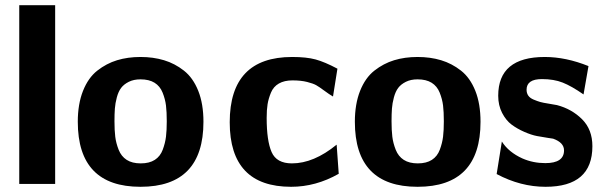

<svg xmlns="http://www.w3.org/2000/svg" viewBox="-20 -707 2325 738"><path d="M54 0V-687H192V0Z M279 -239Q279 -307 299 -357.5Q319 -408 354 -435.5Q389 -463 430 -475.5Q471 -488 520 -488Q569 -488 610.5 -475.5Q652 -463 687 -435.5Q722 -408 742 -358Q762 -308 762 -239Q762 11 520 11Q279 11 279 -239ZM420 -241Q420 -206 423 -181.5Q426 -157 436 -131.5Q446 -106 467 -92.5Q488 -79 521 -79Q554 -79 575 -92.5Q596 -106 605.5 -131.5Q615 -157 618 -181.5Q621 -206 621 -241Q621 -277 618 -301.5Q615 -326 605 -351Q595 -376 574 -389Q553 -402 520 -402Q494 -402 475 -392.5Q456 -383 445.5 -369Q435 -355 429 -332.5Q423 -310 421.5 -289.5Q420 -269 420 -241Z M863 -237Q863 -488 1103 -488Q1158 -488 1193 -478.5Q1228 -469 1277 -443L1260 -336Q1246 -344 1226.5 -358.5Q1207 -373 1195.5 -379.5Q1184 -386 1160.5 -392Q1137 -398 1104 -398Q1073 -398 1052 -386Q1031 -374 1021.5 -351Q1012 -328 1008.5 -306.5Q1005 -285 1005 -254Q1005 -166 1024 -122.5Q1043 -79 1102 -79Q1186 -79 1274 -151L1282 -39Q1194 11 1099 11Q863 11 863 -237Z M1344 -239Q1344 -307 1364 -357.5Q1384 -408 1419 -435.5Q1454 -463 1495 -475.5Q1536 -488 1585 -488Q1634 -488 1675.5 -475.5Q1717 -463 1752 -435.5Q1787 -408 1807 -358Q1827 -308 1827 -239Q1827 11 1585 11Q1344 11 1344 -239ZM1485 -241Q1485 -206 1488 -181.5Q1491 -157 1501 -131.5Q1511 -106 1532 -92.5Q1553 -79 1586 -79Q1619 -79 1640 -92.5Q1661 -106 1670.5 -131.5Q1680 -157 1683 -181.5Q1686 -206 1686 -241Q1686 -277 1683 -301.5Q1680 -326 1670 -351Q1660 -376 1639 -389Q1618 -402 1585 -402Q1559 -402 1540 -392.5Q1521 -383 1510.5 -369Q1500 -355 1494 -332.5Q1488 -310 1486.5 -289.5Q1485 -269 1485 -241Z M1889 -38 1909 -163Q1935 -122 1988 -98Q2029 -80 2076 -80Q2148 -80 2148 -129Q2148 -159 2106 -174L2086 -177Q2066 -180 2044.5 -184Q2023 -188 1995.5 -200Q1968 -212 1946.5 -228Q1925 -244 1910 -273Q1895 -302 1895 -339Q1895 -488 2074 -488Q2155 -488 2242 -453L2223 -344Q2177 -376 2143 -389.5Q2109 -403 2063 -403Q2004 -403 2004 -362Q2004 -349 2010.5 -339.5Q2017 -330 2031.5 -324Q2046 -318 2056.5 -315Q2067 -312 2089.5 -308.5Q2112 -305 2121 -303Q2178 -288 2217.5 -248.5Q2257 -209 2257 -145Q2257 11 2077 11Q1981 11 1889 -38Z"/></svg>

Font: Coval
Style: Heavy
Weight: 900
Foundry: Context Ltd
Version: Version 001.000